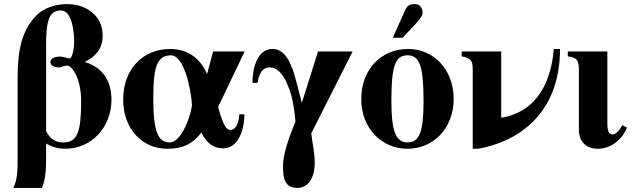

<svg xmlns="http://www.w3.org/2000/svg" viewBox="-20 -712 3102 937"><path d="M205 -495C205 -613 221 -661 277 -661C331 -661 342 -559 342 -509C342 -476 333 -427 319 -427C310 -427 287 -436 274 -436C245 -436 226 -426 226 -409C226 -397 239 -383 266 -383C281 -383 292 -392 309 -392C326 -392 376 -339 376 -217C376 -69 357 -17 290 -17C265 -17 230 -22 205 -72ZM66 54C66 130 64 166 45 205H185C201 166 205 124 205 54V-12C233 5 265 14 298 14C426 14 524 -90 524 -226C524 -317 481 -383 395 -409L396 -411C439 -433 481 -467 481 -538C481 -641 395 -692 307 -692C249 -692 191 -672 156 -635C86 -562 66 -467 66 -332Z M917 -198C906 -126 861 -17 808 -17C750 -17 728 -73 728 -233C728 -382 745 -442 814 -442C882 -442 914 -262 917 -198ZM1148 -154C1145 -104 1127 -78 1106 -78C1092 -78 1079 -80 1054 -156C1051 -165 1045 -186 1045 -191L1174 -461H1020L991 -352H990C967 -406 915 -473 811 -473C676 -473 581 -373 581 -226C581 -84 673 14 797 14C866 14 916 -5 963 -65C987 -14 1022 12 1068 12C1143 12 1172 -77 1173 -154Z M1532 -461 1453 -210 1424 -321C1402 -406 1371 -473 1310 -473C1235 -473 1212 -378 1212 -308H1237C1247 -375 1277 -383 1296 -383C1345 -383 1372 -327 1388 -287C1406 -243 1416 -185 1422 -118C1387 -36 1361 45 1361 98C1361 160 1370 205 1432 205C1491 205 1516 144 1516 84C1516 31 1503 -22 1499 -61L1701 -461Z M2047 -218C2047 -69 2027 -17 1969 -17C1911 -17 1890 -73 1890 -218C1890 -389 1908 -442 1969 -442C2028 -442 2047 -389 2047 -218ZM2194 -229C2194 -371 2098 -473 1972 -473C1840 -473 1743 -374 1743 -228C1743 -86 1843 14 1968 14C2097 14 2194 -88 2194 -229ZM1897 -528H1945L2008 -595C2027 -616 2042 -635 2042 -648C2042 -674 2029 -692 2005 -692C1985 -692 1968 -687 1958 -664Z M2683 -473C2661 -226 2531 -156 2431 -138H2426V-461H2233V-437C2277 -428 2287 -419 2287 -372V14H2313C2493 -17 2713 -144 2713 -473Z M2944 -461H2751V-437C2791 -432 2805 -421 2805 -376V-77C2805 -31 2832 14 2897 14C2967 14 3019 -37 3040 -89L3017 -101C3004 -78 2988 -56 2968 -56C2946 -56 2944 -88 2944 -112Z"/></svg>

Font: XITS
Style: Bold
Weight: 700
Designer: MicroPress Inc., with final additions and corrections provided by Coen Hoffman, Elsevier (retired)
Version: Version 1.302